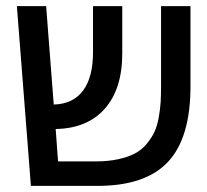

<svg xmlns="http://www.w3.org/2000/svg" viewBox="-20 -608 678 628"><path d="M603 -587.9V-325.2Q603 -157.2 529.5 -78.6Q456.1 0 298.8 0H81.1L35.2 -587.9H130.9L155.8 -266.1Q218.3 -267.6 251.2 -311Q284.2 -354.5 284.2 -437V-587.9H379.9V-433.1Q379.9 -317.4 323 -252.7Q266.1 -188 162.1 -186L169.9 -80.1H293Q334 -80.1 366.5 -87.2Q398.9 -94.2 421.1 -106Q443.4 -117.7 459.2 -136.7Q475.1 -155.8 484.4 -175Q493.7 -194.3 498.8 -221.9Q503.9 -249.5 505.4 -273.2Q506.8 -296.9 506.8 -329.1V-587.9Z"/></svg>

Font: LT Superior Med
Style: Regular
Weight: 500
Designer: Daniel Lyons
Foundry: LyonsType
Version: Version 1.000